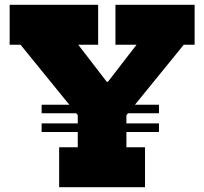

<svg xmlns="http://www.w3.org/2000/svg" viewBox="-20 -785 857 805"><path d="M646.5 -346V-310H154.5V-346ZM646.5 -267.5V-231.5H154.5V-267.5ZM750.5 -597.5 504.5 -295H312L66 -597.5H20.5V-765H391.5V-597.5H308L476.5 -378.5L378.5 -442H476.5L383.5 -378.5L552.5 -597.5H464V-765H796V-597.5ZM510 -392V-167.5H588V0H228V-167.5H306V-392Z"/></svg>

Font: Hepta Slab ExtraLight ExtraBold
Style: Regular
Weight: 800
Version: Version 1.102